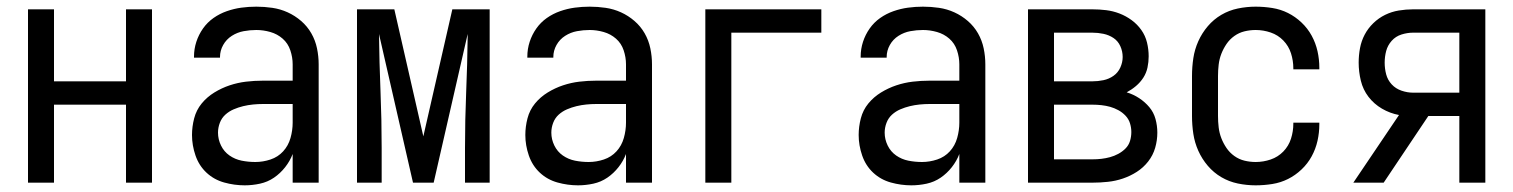

<svg xmlns="http://www.w3.org/2000/svg" viewBox="-20 -548 4540 576"><path d="M64 0V-520H142V-304H358V-520H436V0H358V-234H142V0Z M714 8Q683 8 652.5 -0.5Q622 -9 599.5 -30Q577 -51 566.5 -81.5Q556 -112 556 -143Q556 -168 562.5 -193Q569 -218 585 -237.5Q601 -257 623 -270.5Q645 -284 669 -292Q693 -300 718 -303Q743 -306 769 -306H858V-355Q858 -376 851 -397Q844 -418 828 -432Q812 -446 791 -452Q770 -458 749 -458Q730 -458 711 -454.5Q692 -451 675.5 -440.5Q659 -430 649.5 -413Q640 -396 640 -377V-375H562V-378Q562 -401 569 -422.5Q576 -444 589 -462.5Q602 -481 620.5 -494Q639 -507 660.5 -514.5Q682 -522 704 -525Q726 -528 749 -528Q773 -528 797 -524.5Q821 -521 843 -511Q865 -501 883.5 -485Q902 -469 914 -448Q926 -427 931 -403Q936 -379 936 -355V0H858V-86Q850 -65 835.5 -46.5Q821 -28 802 -15Q783 -2 760 3Q737 8 714 8ZM746 -62Q769 -62 791.5 -69.5Q814 -77 829.5 -94Q845 -111 851.5 -134Q858 -157 858 -180V-236H769Q754 -236 739 -234.5Q724 -233 709.5 -229.5Q695 -226 681 -220Q667 -214 656 -204Q645 -194 639.5 -179.5Q634 -165 634 -150Q634 -130 643 -111.5Q652 -93 668.5 -81.5Q685 -70 705 -66Q725 -62 746 -62Z M1051 0V-520H1163L1250 -139L1337 -520H1449V0H1375V-104Q1375 -188 1378.5 -271.5Q1382 -355 1383 -438V-446L1281 0H1219L1117 -446Q1118 -360 1121.5 -274.5Q1125 -189 1125 -104V0Z M1714 8Q1683 8 1652.5 -0.5Q1622 -9 1599.5 -30Q1577 -51 1566.5 -81.5Q1556 -112 1556 -143Q1556 -168 1562.5 -193Q1569 -218 1585 -237.5Q1601 -257 1623 -270.5Q1645 -284 1669 -292Q1693 -300 1718 -303Q1743 -306 1769 -306H1858V-355Q1858 -376 1851 -397Q1844 -418 1828 -432Q1812 -446 1791 -452Q1770 -458 1749 -458Q1730 -458 1711 -454.5Q1692 -451 1675.5 -440.5Q1659 -430 1649.5 -413Q1640 -396 1640 -377V-375H1562V-378Q1562 -401 1569 -422.5Q1576 -444 1589 -462.5Q1602 -481 1620.5 -494Q1639 -507 1660.5 -514.5Q1682 -522 1704 -525Q1726 -528 1749 -528Q1773 -528 1797 -524.5Q1821 -521 1843 -511Q1865 -501 1883.5 -485Q1902 -469 1914 -448Q1926 -427 1931 -403Q1936 -379 1936 -355V0H1858V-86Q1850 -65 1835.5 -46.5Q1821 -28 1802 -15Q1783 -2 1760 3Q1737 8 1714 8ZM1746 -62Q1769 -62 1791.5 -69.5Q1814 -77 1829.5 -94Q1845 -111 1851.5 -134Q1858 -157 1858 -180V-236H1769Q1754 -236 1739 -234.5Q1724 -233 1709.5 -229.5Q1695 -226 1681 -220Q1667 -214 1656 -204Q1645 -194 1639.5 -179.5Q1634 -165 1634 -150Q1634 -130 1643 -111.5Q1652 -93 1668.5 -81.5Q1685 -70 1705 -66Q1725 -62 1746 -62Z M2096 0V-520H2444V-450H2174V0Z M2714 8Q2683 8 2652.5 -0.5Q2622 -9 2599.5 -30Q2577 -51 2566.5 -81.5Q2556 -112 2556 -143Q2556 -168 2562.5 -193Q2569 -218 2585 -237.5Q2601 -257 2623 -270.5Q2645 -284 2669 -292Q2693 -300 2718 -303Q2743 -306 2769 -306H2858V-355Q2858 -376 2851 -397Q2844 -418 2828 -432Q2812 -446 2791 -452Q2770 -458 2749 -458Q2730 -458 2711 -454.5Q2692 -451 2675.5 -440.5Q2659 -430 2649.5 -413Q2640 -396 2640 -377V-375H2562V-378Q2562 -401 2569 -422.5Q2576 -444 2589 -462.5Q2602 -481 2620.5 -494Q2639 -507 2660.5 -514.5Q2682 -522 2704 -525Q2726 -528 2749 -528Q2773 -528 2797 -524.5Q2821 -521 2843 -511Q2865 -501 2883.5 -485Q2902 -469 2914 -448Q2926 -427 2931 -403Q2936 -379 2936 -355V0H2858V-86Q2850 -65 2835.5 -46.5Q2821 -28 2802 -15Q2783 -2 2760 3Q2737 8 2714 8ZM2746 -62Q2769 -62 2791.5 -69.5Q2814 -77 2829.5 -94Q2845 -111 2851.5 -134Q2858 -157 2858 -180V-236H2769Q2754 -236 2739 -234.5Q2724 -233 2709.5 -229.5Q2695 -226 2681 -220Q2667 -214 2656 -204Q2645 -194 2639.5 -179.5Q2634 -165 2634 -150Q2634 -130 2643 -111.5Q2652 -93 2668.5 -81.5Q2685 -70 2705 -66Q2725 -62 2746 -62Z M3257 0H3064V-520H3257Q3278 -520 3298.5 -517.5Q3319 -515 3338.5 -507.5Q3358 -500 3375 -487.5Q3392 -475 3404 -458Q3416 -441 3421 -420.5Q3426 -400 3426 -379Q3426 -362 3422.5 -345.5Q3419 -329 3410 -315Q3401 -301 3388 -290Q3375 -279 3360 -271Q3380 -265 3397.5 -253.5Q3415 -242 3428 -226.5Q3441 -211 3446.5 -191Q3452 -171 3452 -150Q3452 -127 3445.5 -104.5Q3439 -82 3424.5 -63.5Q3410 -45 3390.5 -32.5Q3371 -20 3349 -12.5Q3327 -5 3303.5 -2.5Q3280 0 3257 0ZM3142 -304H3257Q3274 -304 3290.5 -307.5Q3307 -311 3320.5 -320.5Q3334 -330 3341 -345.5Q3348 -361 3348 -377Q3348 -394 3341 -409.5Q3334 -425 3320.5 -434Q3307 -443 3290.5 -446.5Q3274 -450 3257 -450H3142ZM3142 -70H3257Q3271 -70 3284 -71.5Q3297 -73 3310 -76.5Q3323 -80 3335 -86.5Q3347 -93 3356.5 -102.5Q3366 -112 3370 -125Q3374 -138 3374 -152Q3374 -165 3370 -178Q3366 -191 3356.5 -201Q3347 -211 3335 -217.5Q3323 -224 3310.5 -227.5Q3298 -231 3284.5 -232.5Q3271 -234 3257 -234H3142Z M3747 8Q3720 8 3693.5 2.5Q3667 -3 3644 -16.5Q3621 -30 3603.5 -50.5Q3586 -71 3575 -95.5Q3564 -120 3560 -146.5Q3556 -173 3556 -200V-320Q3556 -347 3560 -373.5Q3564 -400 3575 -424.5Q3586 -449 3603.5 -469.5Q3621 -490 3644 -503.5Q3667 -517 3693.5 -522.5Q3720 -528 3747 -528Q3772 -528 3797 -524Q3822 -520 3844 -509Q3866 -498 3884.5 -480.5Q3903 -463 3915 -441Q3927 -419 3932.5 -394.5Q3938 -370 3938 -345V-340H3860V-343Q3860 -366 3853 -388Q3846 -410 3830 -426.5Q3814 -443 3792 -450.5Q3770 -458 3747 -458Q3730 -458 3713.5 -454Q3697 -450 3683 -440Q3669 -430 3659.5 -416Q3650 -402 3644 -386.5Q3638 -371 3636 -354Q3634 -337 3634 -320V-200Q3634 -183 3636 -166Q3638 -149 3644 -133.5Q3650 -118 3659.5 -104Q3669 -90 3683 -80Q3697 -70 3713.5 -66Q3730 -62 3747 -62Q3770 -62 3792 -69.5Q3814 -77 3830 -93.5Q3846 -110 3853 -132Q3860 -154 3860 -177V-180H3938V-175Q3938 -150 3932.5 -125.5Q3927 -101 3915 -79Q3903 -57 3884.5 -39.5Q3866 -22 3844 -11Q3822 0 3797 4Q3772 8 3747 8Z M4040 0 4177 -203Q4150 -208 4126 -222Q4102 -236 4085.5 -257.5Q4069 -279 4062.5 -306Q4056 -333 4056 -360Q4056 -382 4060 -403.5Q4064 -425 4074 -444Q4084 -463 4100 -478.5Q4116 -494 4135.5 -503.5Q4155 -513 4176.5 -516.5Q4198 -520 4219 -520H4436V0H4358V-200H4265L4131 0ZM4358 -270V-450H4219Q4202 -450 4184.5 -444.5Q4167 -439 4155 -425.5Q4143 -412 4138.5 -395Q4134 -378 4134 -360Q4134 -342 4138.5 -325Q4143 -308 4155 -295Q4167 -282 4184.5 -276Q4202 -270 4219 -270Z"/></svg>

Font: Iosevka
Style: Regular
Weight: 400
Monospace: yes
Designer: Belleve Invis
Foundry: Belleve Invis
Version: Version 33.2.3; ttfautohint (v1.8.4)